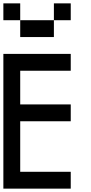

<svg xmlns="http://www.w3.org/2000/svg" viewBox="-20 -1120 540 1140"><path d="M0 0V-800H400V-700H100V-500H400V-400H100V-100H400V0ZM100 -1100V-1000H0V-1100ZM100 -1000H300V-900H100ZM300 -1100H400V-1000H300Z"/></svg>

Font: Galmuri9 Regular
Style: Regular
Weight: 400
Designer: Lee Minseo (quiple)
Version: Version 2.399;hotconv 1.1.1;makeotfexe 2.6.0 DEVELOPMENT